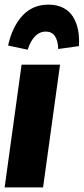

<svg xmlns="http://www.w3.org/2000/svg" viewBox="-23 -814 363 834"><path d="M97.2 -598.1 12.2 -616.2Q29.3 -695.8 73.5 -744.9Q117.7 -793.9 188 -793.9Q225.1 -793.9 252.4 -779.5Q279.8 -765.1 294.9 -740Q310.1 -714.8 316.2 -683.1Q322.3 -651.4 319.8 -613.8L230 -601.1Q227.1 -676.8 175.8 -676.8Q148.9 -676.8 128.9 -656Q108.9 -635.3 97.2 -598.1ZM237.8 -533.2 164.1 0H-2.9L70.8 -533.2Z"/></svg>

Font: Fira Sans Compressed ExtraBold
Style: Italic
Weight: 800
Width: 3
Italic angle: -8°
Designer: Carrois Corporate & Edenspiekermann AG
Foundry: Carrois Corporate GbR & Edenspiekermann AG
Version: Version 4.203;PS 004.203;hotconv 1.0.88;makeotf.lib2.5.64775